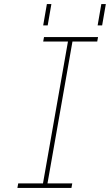

<svg xmlns="http://www.w3.org/2000/svg" viewBox="-20 -918 537 938"><path d="M191 -794 209 -898H231L213 -794ZM457 -794 475 -898H497L479 -794ZM65 0 69 -22H190L312 -715H191L195 -737H459L455 -715H334L212 -22H333L329 0Z"/></svg>

Font: Tomorrow Thin
Style: Italic
Weight: 250
Italic angle: -10°
Designer: Tony de Marco, Monica Rizzolli
Foundry: Just in Type
Version: Version 2.002